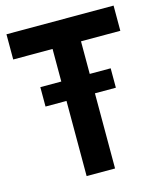

<svg xmlns="http://www.w3.org/2000/svg" viewBox="-112 -832 766 913"><g transform="rotate(-15 270.5 -375.0)"><path d="M6.8 -625.9V-750H534.1V-625.9H340.5V-465.5H443.6V-370H340.5V0H200.5V-370H97.3V-465.5H200.5V-625.9Z"/></g></svg>

Font: Spartan MB
Style: Bold
Weight: 700
Designer: Matt Bailey, Mirko Velimirovic
Foundry: Matt Bailey
Version: Version 1.005